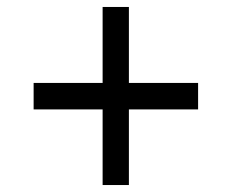

<svg xmlns="http://www.w3.org/2000/svg" viewBox="-20 -531 665 551"><path d="M274.5 0V-217H76.5V-293H274.5V-511H349.9V-293H548.5V-217H349.9V0Z"/></svg>

Font: Archivo Variable SemiBold
Style: Regular
Weight: 600
Designer: Hector Gatti
Foundry: Omnibus-Type
Version: Version 2.001